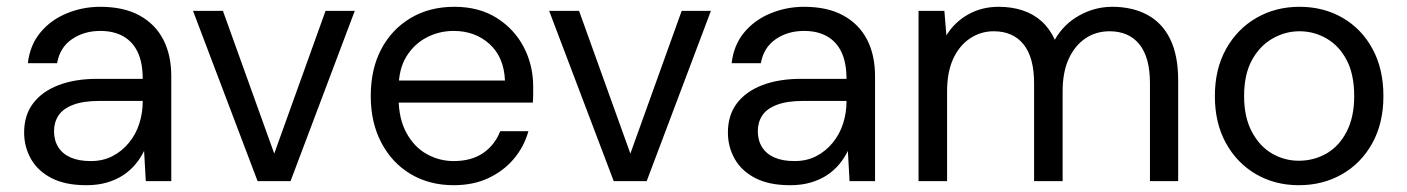

<svg xmlns="http://www.w3.org/2000/svg" viewBox="-20 -533 4140 565"><path d="M234 12Q172 12 131.5 -9Q91 -30 71 -65.5Q51 -101 51 -143Q51 -194 77.5 -229Q104 -264 152.5 -282.5Q201 -301 266 -301H400Q400 -348 385.5 -379Q371 -410 343 -426Q315 -442 275 -442Q227 -442 191.5 -417.5Q156 -393 148 -347H62Q68 -400 98.5 -437Q129 -474 176 -493.5Q223 -513 275 -513Q344 -513 390.5 -487.5Q437 -462 460.5 -416.5Q484 -371 484 -309V0H409L404 -89Q394 -68 378.5 -49.5Q363 -31 342.5 -17.5Q322 -4 295 4Q268 12 234 12ZM247 -59Q283 -59 311 -73.5Q339 -88 359.5 -113Q380 -138 390 -169.5Q400 -201 400 -234V-236H273Q225 -236 195 -224.5Q165 -213 152 -193Q139 -173 139 -147Q139 -120 151.5 -100Q164 -80 188 -69.5Q212 -59 247 -59Z M738 0 548 -501H636L787 -81L938 -501H1024L835 0Z M1315 12Q1244 12 1189 -20.5Q1134 -53 1102.5 -112.5Q1071 -172 1071 -250Q1071 -330 1102 -388.5Q1133 -447 1188.5 -480Q1244 -513 1317 -513Q1390 -513 1442 -480Q1494 -447 1521.5 -394Q1549 -341 1549 -278Q1549 -268 1549 -256.5Q1549 -245 1548 -231H1134V-296H1466Q1463 -365 1420.5 -403.5Q1378 -442 1315 -442Q1272 -442 1235 -422.5Q1198 -403 1175.5 -366Q1153 -329 1153 -273V-245Q1153 -184 1176 -142Q1199 -100 1236 -79.5Q1273 -59 1315 -59Q1367 -59 1401.5 -82.5Q1436 -106 1452 -147H1535Q1522 -101 1492 -65.5Q1462 -30 1417.5 -9Q1373 12 1315 12Z M1786 0 1596 -501H1684L1835 -81L1986 -501H2072L1883 0Z M2305 12Q2243 12 2202.5 -9Q2162 -30 2142 -65.5Q2122 -101 2122 -143Q2122 -194 2148.5 -229Q2175 -264 2223.5 -282.5Q2272 -301 2337 -301H2471Q2471 -348 2456.5 -379Q2442 -410 2414 -426Q2386 -442 2346 -442Q2298 -442 2262.5 -417.5Q2227 -393 2219 -347H2133Q2139 -400 2169.5 -437Q2200 -474 2247 -493.5Q2294 -513 2346 -513Q2415 -513 2461.5 -487.5Q2508 -462 2531.5 -416.5Q2555 -371 2555 -309V0H2480L2475 -89Q2465 -68 2449.5 -49.5Q2434 -31 2413.5 -17.5Q2393 -4 2366 4Q2339 12 2305 12ZM2318 -59Q2354 -59 2382 -73.5Q2410 -88 2430.5 -113Q2451 -138 2461 -169.5Q2471 -201 2471 -234V-236H2344Q2296 -236 2266 -224.5Q2236 -213 2223 -193Q2210 -173 2210 -147Q2210 -120 2222.5 -100Q2235 -80 2259 -69.5Q2283 -59 2318 -59Z M2683 0V-501H2759L2765 -429Q2789 -468 2829 -490.5Q2869 -513 2919 -513Q2957 -513 2989 -502.5Q3021 -492 3045 -470.5Q3069 -449 3084 -416Q3110 -462 3156 -487.5Q3202 -513 3253 -513Q3312 -513 3356 -489.5Q3400 -466 3423.5 -418Q3447 -370 3447 -297V0H3364V-288Q3364 -364 3333 -402.5Q3302 -441 3245 -441Q3205 -441 3174 -420Q3143 -399 3125 -360Q3107 -321 3107 -264V0H3023V-288Q3023 -364 2992 -402.5Q2961 -441 2904 -441Q2866 -441 2834.5 -420Q2803 -399 2785 -360Q2767 -321 2767 -264V0Z M3802 12Q3732 12 3676 -20.5Q3620 -53 3587.5 -112Q3555 -171 3555 -250Q3555 -330 3588 -389Q3621 -448 3677.5 -480.5Q3734 -513 3804 -513Q3875 -513 3931 -480.5Q3987 -448 4019 -389Q4051 -330 4051 -250Q4051 -171 4018.5 -112Q3986 -53 3929.5 -20.5Q3873 12 3802 12ZM3802 -60Q3846 -60 3883 -81Q3920 -102 3942.5 -145Q3965 -188 3965 -250Q3965 -314 3943 -356Q3921 -398 3884 -419.5Q3847 -441 3804 -441Q3762 -441 3724.5 -419.5Q3687 -398 3664 -356Q3641 -314 3641 -250Q3641 -188 3664 -145Q3687 -102 3723.5 -81Q3760 -60 3802 -60Z"/></svg>

Font: DVN - DM Sans
Style: Regular
Weight: 400
Designer: Colophon Foundry, Jonny Pinhorn
Foundry: Colophon Foundry
Version: Version 4.004;gftools[0.9.30]